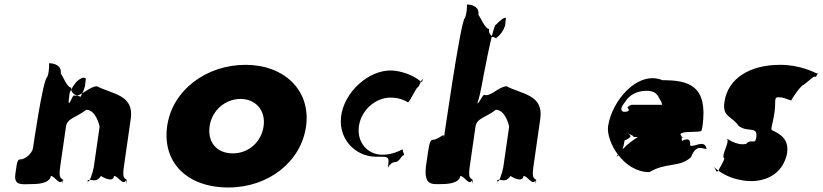

<svg xmlns="http://www.w3.org/2000/svg" viewBox="-20 -815 3644 850"><path d="M120 0C141 0 200 -1 205 -36C223 -36 243 9 257 -17C257 -17 255 17 260 -18C252 -28 239 -21 246 -74L272 -254C277 -292 317 -294 362 -329C405 -329 421 -257 421 -254L395 -74C392 -56 373 8 368 -18C368 -18 364 18 369 -17C380 -26 404 -1 427 -36C427 -36 480 -1 485 -36C503 -36 524 9 538 -17C538 -17 536 17 541 -18C533 -28 521 -21 528 -74L559 -290C574 -397 475 -398 410 -433C374 -433 333 -381 307 -393C297 -386 284 -339 284 -367L288 -402C294 -422 314 -451 329 -462C344 -472 356 -474 360 -466L356 -433C345 -393 330 -385 342 -385C363 -385 289 -386 295 -427C277 -427 258 -480 249 -489C254 -525 221 -535 197 -535C198 -525 198 -495 189 -474C170 -465 126 -159 126 -159C124 -147 109 -120 78 -110C56 -110 57 -107 48 -45C40 10 80 0 120 0Z M720 -256C698 -98 806 15 991 15C1168 15 1313 -98 1335 -256C1357 -416 1237 -528 1067 -528C894 -528 742 -416 720 -256ZM908 -256C918 -327 978 -377 1045 -377C1111 -377 1157 -327 1147 -256C1137 -186 1080 -136 1011 -136C939 -136 898 -186 908 -256Z M1709 -383C1755 -383 1782 -364 1786 -362C1792 -360 1824 -429 1828 -427C1839 -434 1843 -461 1851 -465V-466C1852 -457 1847 -449 1844 -453C1844 -453 1808 -489 1734 -501C1632 -518 1517 -425 1493 -317C1469 -207 1549 -121 1646 -121C1694 -121 1704 -125 1699 -87C1694 -49 1697 -98 1734 -98C1747 -102 1755 -118 1761 -125C1773 -129 1769 -130 1764 -145C1760 -157 1767 -156 1756 -151C1751 -149 1719 -130 1673 -130C1606 -130 1559 -186 1569 -257C1579 -327 1642 -383 1709 -383Z M1933 0C1954 0 2013 -1 2018 -36C2036 -36 2056 9 2070 -17C2070 -17 2068 17 2073 -18C2065 -28 2052 -21 2059 -74L2085 -254C2090 -292 2130 -294 2175 -329C2218 -329 2234 -257 2234 -254L2208 -74C2205 -56 2186 8 2181 -18C2181 -18 2177 18 2182 -17C2193 -26 2217 -1 2240 -36C2240 -36 2293 -1 2298 -36C2316 -36 2337 9 2351 -17C2351 -17 2349 17 2354 -18C2346 -28 2334 -21 2341 -74L2372 -290C2387 -397 2288 -398 2223 -433C2189 -433 2148 -382 2123 -396C2112 -388 2092 -339 2092 -366C2092 -366 2090 -330 2095 -365C2100 -373 2111 -426 2113 -438C2115 -451 2162 -705 2175 -705C2192 -723 2211 -739 2220 -736L2216 -701C2201 -657 2171 -645 2175 -645C2196 -645 2139 -646 2145 -687C2127 -687 2107 -740 2098 -749C2103 -785 2071 -795 2047 -795C2048 -785 2047 -756 2038 -735C2019 -726 1938 -153 1945 -202C1949 -232 1935 -207 1904 -197C1882 -197 1882 -192 1867 -88C1853 9 1893 0 1933 0Z M3086 -238C3088 -242 3089 -252 3090 -256C3115 -436 3030 -460 2913 -460C2803 -505 2688 -368 2672 -256C2663 -189 2739 -53 2855 -53C2931 -98 2988 -72 3039 -119C3064 -182 3091 -153 3108 -156V-158C3096 -200 3055 -161 3035 -171C3041 -216 2999 -191 2999 -191C2998 -240 2982 -207 2982 -213C2988 -258 2979 -213 2979 -213C2985 -251 2949 -260 2903 -254C2837 -232 2779 -198 2740 -158C2705 -123 2698 -104 2730 -142C2740 -158 2743 -181 2745 -193C2781 -209 2774 -216 2759 -224C2755 -225 2784 -217 2785 -209C2780 -207 3015 -206 3015 -206C3011 -206 3004 -206 2999 -209C2983 -223 2996 -231 3041 -231C3085 -232 3085 -234 3086 -238ZM2747 -363C2764 -392 2797 -413 2842 -413C2881 -413 2890 -398 2904 -370C2913 -359 2908 -345 2922 -340C2928 -340 2917 -351 2925 -351H2777C2773 -351 2761 -346 2758 -338C2769 -327 2765 -320 2741 -320C2724 -324 2729 -342 2747 -363Z M3434 -528C3299 -528 3202 -468 3187 -363C3178 -296 3217 -304 3250 -258C3290 -226 3336 -260 3328 -206C3323 -171 3306 -204 3283 -178C3239 -168 3195 -206 3199 -200C3211 -184 3169 -122 3187 -114C3185 -103 3170 -78 3164 -67C3163 -59 3157 -56 3151 -56C3150 -62 3139 -80 3140 -77C3140 -77 3180 -32 3260 -18C3328 -3 3433 -19 3462 -125C3480 -199 3431 -223 3397 -239C3391 -249 3401 -262 3409 -320C3415 -364 3407 -379 3420 -384C3451 -388 3483 -365 3484 -372C3485 -378 3527 -439 3537 -439C3550 -448 3574 -470 3584 -476C3593 -473 3591 -474 3600 -488C3604 -495 3609 -484 3589 -493C3580 -497 3519 -528 3434 -528Z"/></svg>

Font: Hussar Przerywany
Style: Obl
Weight: 400
Foundry: Cannot Into Space Fonts
Version: Version 0.982